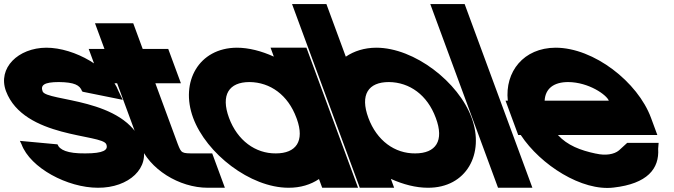

<svg xmlns="http://www.w3.org/2000/svg" viewBox="-191 -864 3336 950"><path d="M395.4 -413 416.3 -370 218.4 -410 214.9 -413C203.9 -443 176.9 -457 100.6 -458C25.8 -458 8.8 -442 19.8 -412C38.6 -361 428.9 -382 512.4 -150C555.2 -34 446.8 66 293.5 65C142.8 65 -41.2 -33 -84.4 -150L-92.6 -167L91.1 -150H93.4C103.4 -123 141.4 -104 230.8 -105C321.6 -105 345.3 -122 335.3 -149L334.9 -150C315.8 -202 -73.1 -179 -161.4 -413C-203.8 -528 -100.9 -627 37.9 -628C179.4 -628 353.4 -527 395.4 -413Z M577.7 -452 688.3 -152C706.8 -105 706.8 -105 774 -105H859L921.7 65H836.7C695.9 65 546.2 -27 499.5 -151L499.1 -152L388.5 -452H310.5L247.8 -622H325.8L310.3 -664L279 -749H468.2L499.5 -664L515 -622H556.4H641.4L704.1 -452H619.1Z M764.6 -281C699 -459 792.7 -627 980.9 -628C1039.6 -628 1102.8 -611.6 1163.9 -583.8L1147.7 -628H1325.2L1356.5 -543L1451.8 -284.5L1453.1 -281L1549.4 -20L1580.7 65H1403.2L1387.3 21.9C1346.8 49.3 1295.7 65.3 1236.5 65C1046.7 65 829.5 -105 764.6 -281ZM942.1 -281C983.4 -169 1072.9 -104 1173.8 -105C1274.4 -105 1317 -165.8 1277.8 -275.2L1275.6 -281C1234 -394 1146.3 -457 1043.6 -458C941.2 -458 900.5 -394 942.1 -281Z M1743 21.1 1759.2 65H1589.2L1557.9 -20L1461.6 -281L1285.3 -759L1254 -844H1424L1455.3 -759L1520 -583.6C1560.8 -611.3 1611.9 -627.7 1670.4 -628C1860.2 -628 2078.7 -457 2142.6 -281C2207.9 -104 2117.2 66 1926 65C1867.2 65 1804.1 48.8 1743 21.1ZM1631.6 -281C1673.3 -168 1762.4 -104 1863.3 -105C1965.6 -105 2008.3 -167 1965.1 -281C1923.5 -394 1835.8 -457 1733.1 -458C1630.7 -458 1589.6 -395 1631.6 -281Z M1969.3 -759 1938 -844H2108L2139.3 -759L2411.9 -20L2443.2 65H2273.2L2241.9 -20Z M2503.8 -366H2821.3C2811 -394 2723.3 -457 2620.6 -458C2548.5 -458 2507.1 -425.5 2503.8 -366ZM2385.7 -196H2373L2341.6 -281L2310.3 -366H2321.5C2306.4 -509.5 2400 -627.2 2557.9 -628C2747.7 -628 2964.8 -458 3030.1 -281L3061.5 -196H2976.5H2569.5C2616 -144.9 2681 -119.9 2756.9 -104H2758C2804.7 -93 2848.1 -100 2871.7 -120L2912.2 -157H3067.9L3065.5 -128C3072.1 -29 3011.9 45 2845.3 64C2688.9 83.4 2483.5 -47.4 2385.7 -196Z"/></svg>

Font: Nordica Plus
Style: NordicaClassicBkExtOpObl
Weight: 900
Version: Version 1.01